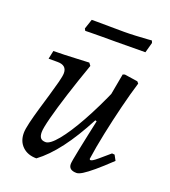

<svg xmlns="http://www.w3.org/2000/svg" viewBox="-121 -723 730 824"><g transform="rotate(20 244.0 -310.5)"><path d="M139 12Q99 12 75 -11Q51 -34 51 -72Q51 -89 58.5 -120.5Q66 -152 77 -189.5Q88 -227 99 -264Q110 -301 117.5 -330Q125 -359 125 -372Q125 -408 83 -408H42L50 -446Q71 -446 100 -447Q129 -448 159 -449.5Q189 -451 212 -452L221 -440Q193 -361 170.5 -290.5Q148 -220 135 -170Q122 -120 122 -102Q122 -84 129 -75.5Q136 -67 152 -67Q172 -67 205 -107Q238 -147 277.5 -218Q317 -289 357 -381L345 -220L321 -228Q276 -142 231 -82.5Q186 -23 139 12ZM322 12Q286 12 286 -16Q286 -22 289 -39Q292 -56 298 -85.5Q304 -115 313 -157.5Q322 -200 334 -255L335 -294L364 -453L373 -456L433 -447L440 -439Q424 -387 407.5 -320.5Q391 -254 377 -187Q363 -120 355 -64L358 -60Q363 -60 369.5 -63.5Q376 -67 391.5 -80Q407 -93 437 -119L449 -118L462 -94Q421 -55 393.5 -32Q366 -9 349 1.5Q332 12 322 12ZM436 -623 423 -576 287 -575Q259 -575 226.5 -575Q194 -575 171.5 -574.5Q149 -574 149 -574L144 -583L159 -628Q159 -628 184 -628Q209 -628 244 -627.5Q279 -627 307 -627Q331 -627 360.5 -628.5Q390 -630 411 -631.5Q432 -633 432 -633Z"/></g></svg>

Font: Alegreya
Style: Italic
Weight: 400
Italic angle: -7°
Designer: Juan Pablo del Peral
Foundry: Huerta Tipografica
Version: Version 2.009